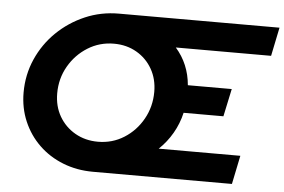

<svg xmlns="http://www.w3.org/2000/svg" viewBox="-50 -770 1246 841"><g transform="rotate(5 573.0 -350.0)"><path d="M387 0Q316 0 255 -24Q194 -48 149 -91.5Q104 -135 79 -193.5Q54 -252 54 -320Q54 -398 84.5 -467Q115 -536 168.5 -588Q222 -640 291.5 -670Q361 -700 440 -700H1146L1120 -574H701Q760 -507 768 -414H961L935 -292H760Q749 -244 724.5 -201.5Q700 -159 665 -126H1024L998 0ZM397 -133Q460 -133 511.5 -165.5Q563 -198 593.5 -252.5Q624 -307 624 -372Q624 -428 599 -472Q574 -516 530 -541.5Q486 -567 430 -567Q367 -567 315 -534.5Q263 -502 232 -448Q201 -394 201 -329Q201 -272 226.5 -228Q252 -184 296.5 -158.5Q341 -133 397 -133Z"/></g></svg>

Font: Red Hat Display
Style: Bold Italic
Weight: 700
Italic angle: -12°
Designer: Pentagram, MCKL
Foundry: Pentagram, MCKL
Version: Version 1.023; ttfautohint (v1.8.3)